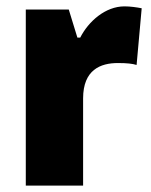

<svg xmlns="http://www.w3.org/2000/svg" viewBox="-20 -583 475 603"><path d="M371 -563C311 -563 258 -516 232 -465H223L196 -553H61V0H241V-274C241 -364 296 -385 350 -385C379 -385 396 -383 409 -379L425 -557C410 -560 389 -563 371 -563Z"/></svg>

Font: Noto Sans Gujarati UI SemiCondensed Black
Style: Regular
Weight: 900
Width: 4
Designer: Jelle Bosma - Monotype Design Team, Universal Thirst
Foundry: Monotype Imaging Inc.
Version: Version 2.106